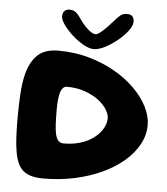

<svg xmlns="http://www.w3.org/2000/svg" viewBox="-57 -870 814 934"><g transform="rotate(5 350.5 -402.5)"><path d="M189 14Q142 14 113.2 1Q84.5 -12 69.8 -38.2Q55 -64.5 48.5 -105.5Q43 -136.5 41 -176.5Q39 -216.5 39 -264.5Q39 -328.5 42.2 -383.8Q45.5 -439 56 -482Q71 -542.5 106 -577.2Q141 -612 209.5 -612Q287.5 -612 357.2 -592.5Q427 -573 484.8 -540Q542.5 -507 584.5 -465.2Q626.5 -423.5 649.5 -378Q672.5 -332.5 672.5 -289Q672.5 -239.5 648 -194.5Q623.5 -149.5 579.2 -111.5Q535 -73.5 474.8 -45.5Q414.5 -17.5 342 -1.8Q269.5 14 189 14ZM272 -164.5Q312 -164.5 344.2 -173Q376.5 -181.5 401 -196Q425.5 -210.5 442.2 -228.8Q459 -247 467.5 -266.5Q476 -286 476 -304.5Q476 -321 466.2 -339.8Q456.5 -358.5 438.2 -376.2Q420 -394 394 -408.5Q368 -423 335.8 -431.8Q303.5 -440.5 265.5 -440.5Q252.5 -440.5 244.5 -430.8Q236.5 -421 232 -403.5Q228.5 -389 226.8 -370.2Q225 -351.5 225 -330Q225 -287 226.5 -255.5Q228 -224 233 -204Q242.5 -164.5 272 -164.5ZM378.5 -634.5Q356.5 -634.5 328 -650.5Q299.5 -666.5 273 -690.5Q246.5 -714.5 229 -739Q211.5 -763.5 211.5 -780.5Q211.5 -797.5 220.8 -806.5Q230 -815.5 245 -815.5Q266 -815.5 279.2 -803.2Q292.5 -791 306.5 -769Q316.5 -754.5 330 -740.2Q343.5 -726 357 -716.8Q370.5 -707.5 380 -707.5Q389.5 -707.5 403.5 -718.2Q417.5 -729 433 -744.8Q448.5 -760.5 461 -775Q478.5 -796 492.2 -807.5Q506 -819 525.5 -819Q560.5 -819 560.5 -783.5Q560.5 -765 541.8 -739.8Q523 -714.5 493.8 -690.5Q464.5 -666.5 433.5 -650.5Q402.5 -634.5 378.5 -634.5Z"/></g></svg>

Font: Gluten SemiBold
Style: Regular
Weight: 600
Designer: Tyler Finck
Foundry: Etcetera Type Company
Version: Version 1.300